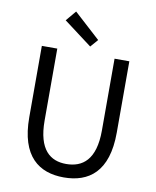

<svg xmlns="http://www.w3.org/2000/svg" viewBox="-103 -1047 927 1139"><g transform="rotate(10 360.5 -478.0)"><path d="M97 -303C97 -67 211 13 360 13C510 13 624 -67 624 -303V-733H535V-300C535 -123 458 -68 360 -68C265 -68 190 -123 190 -300V-733H97ZM210 -907 380 -779 420 -825 262 -969Z"/></g></svg>

Font: Kinto Sans
Style: Regular
Weight: 400
Designer: Authors: Ryoko NISHIZUKA  (kana & ideographs); Paul D. Hunt (Latin, Greek & Cyrillic); Wenlong ZHANG  (bopomofo); Sandol
Foundry: Adobe Systems Incorporated, ookami Inc.
Version: Version 0.001